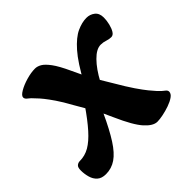

<svg xmlns="http://www.w3.org/2000/svg" viewBox="-139 -628 779 779"><g transform="rotate(-45 250.0 -238.5)"><path d="M55 15Q31 15 17.5 3Q4 -9 -1.5 -28.5Q-7 -48 -7 -68Q-7 -86 0.5 -92Q8 -98 17 -98Q47 -98 73 -113Q99 -128 128 -160.5Q157 -193 192 -244L254 -311Q294 -386 328 -424.5Q362 -463 391.5 -476.5Q421 -490 447 -490Q467 -490 482.5 -478Q498 -466 498 -441Q498 -424 493.5 -405.5Q489 -387 481.5 -375Q474 -363 463 -363Q451 -363 438 -367.5Q425 -372 411 -372Q386 -372 357.5 -343Q329 -314 304 -267L222 -167Q192 -102 166 -61.5Q140 -21 113.5 -3Q87 15 55 15ZM353 12Q329 12 301.5 -18.5Q274 -49 240 -126L203 -207L196 -214L160 -276Q138 -316 121.5 -340Q105 -364 93 -379Q81 -394 70 -405Q57 -420 47 -427Q37 -434 37 -443Q37 -453 56.5 -464.5Q76 -476 103.5 -484Q131 -492 154 -492Q167 -492 181 -484Q195 -476 212.5 -452.5Q230 -429 252 -381L285 -311L300 -286L336 -226Q364 -178 383.5 -149.5Q403 -121 416.5 -104.5Q430 -88 440 -77Q453 -63 463 -56Q473 -49 473 -41Q473 -29 459.5 -19.5Q446 -10 426 -3Q406 4 386 8Q366 12 353 12Z"/></g></svg>

Font: Alkatra SemiBold
Style: Regular
Weight: 600
Designer: Suman Bhandary
Version: Version 1.100;gftools[0.9.22]